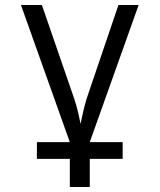

<svg xmlns="http://www.w3.org/2000/svg" viewBox="-20 -570 640 770"><path d="M128 67H260V180H340V67H472V0H340L536 -550H455L328 -176C315 -135 309 -98 303 -73C298 -98 291 -135 277 -176L148 -550H64L260 0H128Z"/></svg>

Font: JetBrains Mono Light
Style: Regular
Weight: 336
Monospace: yes
Designer: Philipp Nurullin, Konstantin Bulenkov
Foundry: JetBrains
Version: Version 2.305